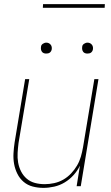

<svg xmlns="http://www.w3.org/2000/svg" viewBox="-20 -904 540 932"><path d="M191 8Q164 8 139 1.5Q114 -5 95 -21Q76 -37 64.5 -60Q53 -83 48.5 -108Q44 -133 45.5 -159.5Q47 -186 51 -213L102 -520H122L70 -210Q67 -186 65.5 -162Q64 -138 68 -115Q72 -92 82.5 -71.5Q93 -51 110 -36.5Q127 -22 149.5 -16Q172 -10 197 -10Q219 -10 242.5 -15Q266 -20 287 -32Q308 -44 325 -62Q342 -80 354 -100.5Q366 -121 372.5 -143.5Q379 -166 383 -189L438 -520H458L372 0H352L368 -100Q356 -75 337 -54Q318 -33 294 -18.5Q270 -4 243 2Q216 8 191 8ZM404 -644Q398 -644 392.5 -646Q387 -648 383.5 -653Q380 -658 379 -664Q378 -670 379 -676Q379 -681 381.5 -685Q384 -689 388 -691.5Q392 -694 396 -695.5Q400 -697 405 -697Q411 -697 416.5 -694.5Q422 -692 426 -687Q430 -682 431 -676Q432 -670 431 -664Q430 -659 427.5 -655Q425 -651 421.5 -648.5Q418 -646 413.5 -645Q409 -644 404 -644ZM204 -644Q198 -644 192.5 -646Q187 -648 183.5 -653Q180 -658 179 -664Q178 -670 179 -676Q179 -681 181.5 -685Q184 -689 188 -691.5Q192 -694 196 -695.5Q200 -697 205 -697Q211 -697 216.5 -694.5Q222 -692 226 -687Q230 -682 231 -676Q232 -670 231 -664Q230 -659 227.5 -655Q225 -651 221.5 -648.5Q218 -646 213.5 -645Q209 -644 204 -644ZM188 -866 189 -884H489L488 -866Z"/></svg>

Font: Iosevka SS18 Thin
Style: Italic
Weight: 100
Italic angle: -9°
Monospace: yes
Designer: Belleve Invis
Foundry: Belleve Invis
Version: Version 25.1.1; ttfautohint (v1.8.4)